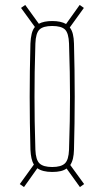

<svg xmlns="http://www.w3.org/2000/svg" viewBox="-20 -790 420 776"><path d="M77 -34 60 -46 117 -125Q110.5 -135.5 107.2 -150.5Q104 -165.5 103 -185Q101.5 -238.5 100.8 -292.2Q100 -346 100 -399.5Q100 -453 100.8 -506.8Q101.5 -560.5 103 -614Q104 -636.5 108 -653.2Q112 -670 121 -681L65 -758L82 -770L137 -694Q157.5 -705 191 -705Q226 -705 247 -693L302 -770L319 -758L262 -679Q270.5 -668.5 274.5 -652.2Q278.5 -636 279 -614Q280.5 -560.5 281.2 -506.8Q282 -453 282 -399.5Q282 -346 281.2 -292.2Q280.5 -238.5 279 -185Q278.5 -165 275 -149.8Q271.5 -134.5 264 -123L320 -46L303 -34L249 -109Q231 -95 191 -95Q152 -95 131 -110ZM191 -115Q227 -115 242.2 -129.5Q257.5 -144 259 -185Q261 -248.5 262 -300Q263 -351.5 263 -399.5Q263 -447.5 262 -499Q261 -550.5 259 -614Q257.5 -656 242.8 -670.5Q228 -685 191 -685Q154.5 -685 139.5 -670.5Q124.5 -656 123 -614Q121 -550.5 120.2 -499Q119.5 -447.5 119.5 -399.5Q119.5 -351.5 120.2 -300Q121 -248.5 123 -185Q124.5 -144 139.8 -129.5Q155 -115 191 -115Z"/></svg>

Font: Big Shoulders Display SC Thin
Style: Regular
Weight: 100
Designer: Patric King
Foundry: XO Type Co
Version: Version 2.002